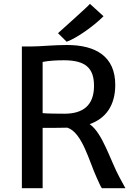

<svg xmlns="http://www.w3.org/2000/svg" viewBox="-20 -987 707 1007"><path d="M94.7 0H203.6V-316.4C265.1 -316.4 304.2 -316.4 333 -317.4C411.1 -292.5 447.3 -141.6 487.3 -54.7C502 -23.4 505.4 -12.7 514.2 0H637.7C627.4 -18.1 617.7 -36.1 607.9 -54.7C558.6 -144.5 519 -288.1 450.2 -335.9C533.7 -365.2 584.5 -432.6 584.5 -542C584.5 -690.4 482.9 -751 331.5 -751C259.8 -751 190.4 -743.2 142.1 -743.2H94.7ZM203.6 -393.6V-662.1C234.9 -668.5 274.9 -670.9 315.4 -670.9C429.7 -670.9 473.1 -628.9 473.1 -536.6C473.1 -433.6 414.6 -390.6 318.4 -390.6C292 -390.6 225.1 -391.1 203.6 -393.6ZM329.6 -768.1C385.7 -788.1 477.5 -855.5 522.9 -901.9L451.7 -966.8C449.2 -960.4 287.6 -815.9 284.2 -813Z"/></svg>

Font: Merriweather Sans
Style: Regular
Weight: 400
Designer: Eben Sorkin ( eben@eyebytes.com )
Foundry: Eben Sorkin
Version: Version 1.003